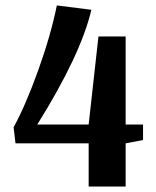

<svg xmlns="http://www.w3.org/2000/svg" viewBox="-20 -686 573 706"><path d="M306 0V-159H37L30 -218Q74 -298 120.5 -427.5Q167 -557 189 -666L316 -650Q277 -484 117 -228H306L342 -552H442V-228H506V-171L442 -159V0Z"/></svg>

Font: Arsenal
Style: Bold
Weight: 700
Designer: Andrij Shevchenko
Foundry: Stairsfor
Version: Version 2.001;PS 002.001;hotconv 1.0.88;makeotf.lib2.5.64775